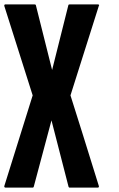

<svg xmlns="http://www.w3.org/2000/svg" viewBox="-43 -860 544 878"><path d="M409.2 -8.8Q409.2 -7.8 409.2 -5.9Q409.2 -4.9 408.2 -3.9Q408.2 -2.9 407.2 -2.9Q406.2 -2 404.3 -2Q361.3 -2 275.4 -2Q274.4 -2 272.5 -2.9Q271.5 -4.9 270.5 -5.9Q244.1 -107.4 192.4 -309.6Q165 -209 111.3 -5.9Q110.4 -4.9 109.4 -2.9Q108.4 -2 106.4 -2Q64.5 -2 -18.6 -2Q-19.5 -2 -20.5 -2.9Q-21.5 -2.9 -22.5 -3.9Q-23.4 -5.9 -23.4 -6.8Q-23.4 -7.8 -23.4 -8.8Q19.5 -147.5 106.4 -423.8Q63.5 -560.5 -23.4 -833Q-23.4 -835 -23.4 -835.9Q-23.4 -836.9 -22.5 -837.9Q-21.5 -838.9 -20.5 -839.8Q-19.5 -839.8 -18.6 -839.8Q26.4 -839.8 115.2 -839.8Q118.2 -839.8 119.1 -838.9Q121.1 -837.9 121.1 -835.9Q146.5 -737.3 195.3 -540Q219.7 -638.7 269.5 -835.9Q269.5 -837.9 271.5 -838.9Q273.4 -839.8 274.4 -839.8Q317.4 -839.8 404.3 -839.8Q406.2 -839.8 407.2 -839.8Q408.2 -838.9 408.2 -838.9Q409.2 -837.9 410.2 -836.9Q410.2 -835.9 410.2 -835Q410.2 -835 409.2 -834Q366.2 -697.3 279.3 -423.8Q323.2 -286.1 409.2 -8.8Z"/></svg>

Font: Typeface
Style: Regular
Weight: 400
Version: Version 1.0